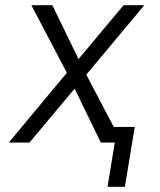

<svg xmlns="http://www.w3.org/2000/svg" viewBox="-20 -550 616 741"><path d="M395 171H462L500 -60H419L313 -262L537 -530H457L283 -322L182 -530H101L238 -269L14 0H94L268 -208L369 0H423Z"/></svg>

Font: Iosevka Sparkle Light
Style: Italic
Weight: 300
Italic angle: -9°
Designer: Belleve Invis
Foundry: Belleve Invis
Version: Version 4.5.0; ttfautohint (v1.8.3)